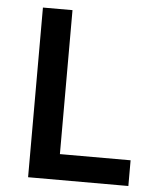

<svg xmlns="http://www.w3.org/2000/svg" viewBox="-49 -702 596 744"><g transform="rotate(5 248.5 -330.0)"><path d="M203 -660H88V0H478V-100H203Z"/></g></svg>

Font: Quattrocento Sans
Style: Bold
Weight: 700
Designer: Pablo Impallari
Foundry: Pablo Impallari, Igino Marini, Brenda Gallo
Version: Version 2.000